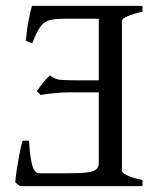

<svg xmlns="http://www.w3.org/2000/svg" viewBox="-20 -635 536 655"><path d="M32 -13Q33 -29 37.5 -58Q42 -87 47.5 -115Q53 -143 57 -155H79Q81 -110 88.5 -77Q96 -44 114 -44H219Q261 -44 282 -47.5Q303 -51 310 -59Q317 -67 317 -80V-320H215Q192 -320 163.5 -317Q135 -314 119 -311L106 -324Q115 -338 128 -354Q141 -370 151 -378Q167 -364 187 -362.5Q207 -361 248 -361H317V-571H198Q169 -571 150 -566.5Q131 -562 117.5 -543.5Q104 -525 90 -487L68 -496Q72 -538 78.5 -570Q85 -602 89 -615H466V-595Q434 -588 415 -579.5Q396 -571 396 -564V-52Q396 -46 413.5 -37Q431 -28 466 -21V0H48Z"/></svg>

Font: ChillKai
Style: Regular
Weight: 400
Designer: ChillType
Foundry: 寒蝉字型
Version: Version 2.000